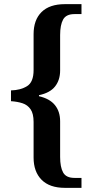

<svg xmlns="http://www.w3.org/2000/svg" viewBox="-20 -780 446 926"><path d="M293 126Q219 126 180.5 87Q142 48 142 -20V-192Q142 -232 127.5 -253Q113 -274 88.5 -282Q64 -290 33 -292V-344Q79 -345 110.5 -364.5Q142 -384 142 -442V-615Q142 -684 180.5 -722Q219 -760 293 -760H373V-712H339Q299 -712 284.5 -686Q270 -660 270 -611V-440Q270 -394 245.5 -363Q221 -332 168 -321V-316Q220 -304 245 -273Q270 -242 270 -195V-23Q270 26 284.5 52Q299 78 339 78H373V126Z"/></svg>

Font: Noto Serif Hebrew SemiCondensed SemiBold
Style: Regular
Weight: 600
Width: 4
Designer: Monotype Design Team
Foundry: Monotype Imaging Inc.
Version: Version 2.004; ttfautohint (v1.8.4.7-5d5b)